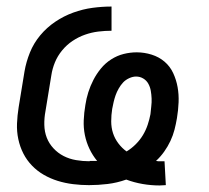

<svg xmlns="http://www.w3.org/2000/svg" viewBox="-20 -558 640 587"><path d="M468 9Q442 9 416 4.5Q390 0 366 -9Q338 1 309 4.5Q280 8 252 8Q228 8 203.5 5Q179 2 156.5 -5Q134 -12 114 -23.5Q94 -35 78 -51.5Q62 -68 51.5 -88.5Q41 -109 36 -132.5Q31 -156 32 -180.5Q33 -205 37 -230L55 -340Q60 -369 71.5 -397.5Q83 -426 103 -450Q123 -474 149 -491.5Q175 -509 204 -519.5Q233 -530 262.5 -534Q292 -538 321 -538V-464Q301 -464 280.5 -461.5Q260 -459 240 -452Q220 -445 202 -433Q184 -421 170 -404Q156 -387 148 -367.5Q140 -348 137 -328L119 -218Q115 -197 115.5 -176Q116 -155 123 -137Q130 -119 143.5 -104.5Q157 -90 174.5 -81Q192 -72 212.5 -68.5Q233 -65 254 -65Q254 -65 254 -65.5Q254 -66 254 -66Q260 -66 265.5 -66Q271 -66 277 -66Q263 -83 253.5 -103Q244 -123 239.5 -145Q235 -167 236 -190.5Q237 -214 241 -237Q244 -257 250 -276Q256 -295 265.5 -313.5Q275 -332 288.5 -348.5Q302 -365 320 -376.5Q338 -388 358 -393Q378 -398 398 -398Q421 -398 443.5 -391Q466 -384 483 -369.5Q500 -355 509.5 -334.5Q519 -314 523 -291.5Q527 -269 526 -245Q525 -221 521 -197Q518 -179 513.5 -161.5Q509 -144 501 -127Q493 -110 482 -94.5Q471 -79 457 -66Q461 -65 464 -65Q467 -65 471 -65Q474 -65 477 -65Q480 -65 483 -65L487 8Q482 8 477.5 8.5Q473 9 468 9ZM367 -95Q382 -104 395 -117Q408 -130 417 -145Q426 -160 431.5 -176.5Q437 -193 440 -209Q441 -221 442.5 -233Q444 -245 443.5 -257Q443 -269 441 -280.5Q439 -292 433.5 -302Q428 -312 418 -318Q408 -324 396 -324Q386 -324 375 -319Q364 -314 356.5 -306Q349 -298 343 -287.5Q337 -277 333.5 -267Q330 -257 327.5 -246.5Q325 -236 323 -225Q320 -206 320 -187Q320 -168 325.5 -151Q331 -134 342 -119.5Q353 -105 367 -95Z"/></svg>

Font: Iosevka Curly Slab Extended
Style: Italic
Weight: 400
Width: 7
Italic angle: -9°
Monospace: yes
Designer: Belleve Invis
Foundry: Belleve Invis
Version: Version 11.1.0; ttfautohint (v1.8.3)